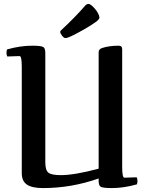

<svg xmlns="http://www.w3.org/2000/svg" viewBox="-20 -946 735 979"><path d="M415 -918Q423 -926 431 -926Q438 -926 447.5 -918Q457 -910 466 -899Q475 -888 481 -876Q487 -864 487 -856Q487 -847 465 -831.5Q443 -816 414.5 -799.5Q386 -783 354.5 -767Q323 -751 314 -752Q305 -752 296 -764.5Q287 -777 287 -783Q287 -788 291 -791Q366 -861 415 -918ZM585 -713Q603 -713 603 -695V-95Q603 -40 614 -40L677 -42Q681 -34 681 -23Q681 -15 678 -6Q611 13 550 13Q504 13 493 6Q482 -1 483 -30V-36Q344 13 199 13Q143 13 117 -5Q91 -23 91 -63V-605Q91 -660 80 -660L17 -658Q13 -666 13 -677Q13 -685 16 -694Q83 -713 144 -713Q190 -713 201 -706Q212 -699 211 -670V-118Q211 -78 227 -65.5Q243 -53 289 -53Q361 -53 483 -86V-680Q483 -695 500 -701Q536 -713 585 -713Z"/></svg>

Font: Federant
Style: Medium
Weight: 500
Designer: Cyreal (www.cyreal.org)
Foundry: Cyreal (www.cyreal.org)
Version: Version 1.010